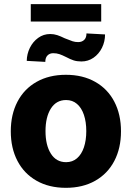

<svg xmlns="http://www.w3.org/2000/svg" viewBox="-20 -899 638 929"><path d="M32.2 -263.7Q32.2 -345.2 64.5 -407Q96.7 -468.8 157 -502.9Q217.3 -537.1 298.8 -537.1Q380.4 -537.1 440.7 -502.9Q501 -468.8 533.2 -407Q565.4 -345.2 565.4 -263.7Q565.4 -182.1 533.2 -120.4Q501 -58.6 440.7 -24.4Q380.4 9.8 298.8 9.8Q217.3 9.8 157 -24.4Q96.7 -58.6 64.5 -120.4Q32.2 -182.1 32.2 -263.7ZM397.5 -264.6Q397.5 -309.1 386 -343.3Q374.5 -377.4 352.5 -396.2Q330.6 -415 299.8 -415Q252.4 -415 226.3 -374Q200.2 -333 200.2 -264.6Q200.2 -196.3 226.3 -155.3Q252.4 -114.3 299.8 -114.3Q330.6 -114.3 352.5 -133.1Q374.5 -151.9 386 -186Q397.5 -220.2 397.5 -264.6ZM374 -601.6Q352.5 -601.6 336.2 -606.9Q319.8 -612.3 299.8 -623Q281.2 -632.3 267.6 -637Q253.9 -641.6 237.3 -641.6Q220.7 -641.6 210 -630.9Q199.2 -620.1 199.2 -599.6L109.4 -604.5Q109.9 -637.7 124.5 -667.5Q139.2 -697.3 164.8 -715.8Q190.4 -734.4 222.7 -734.4Q240.7 -734.4 257.1 -729Q273.4 -723.6 293 -713.9Q318.4 -703.6 330.8 -699.5Q343.3 -695.3 358.4 -695.3Q376 -695.3 387.2 -705.8Q398.4 -716.3 398.4 -737.3L488.3 -732.4Q488.3 -697.8 473.4 -667.7Q458.5 -637.7 432.4 -619.6Q406.2 -601.6 374 -601.6ZM469.7 -794.9H128.9V-878.9H469.7Z"/></svg>

Font: Pretendard ExtraBold
Style: Regular
Weight: 800
Designer: Base glyphs from Inter by Rasmus Andersson; Hangeul glyphs from Noto Sans CJK(Source Han Sans) by Jang Soo-young and Kan
Foundry: Kil Hyung-jin
Version: Version 1.309